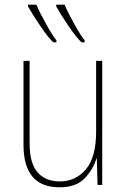

<svg xmlns="http://www.w3.org/2000/svg" viewBox="-20 -787 540 817"><path d="M220 -607V-616Q207 -630 178 -681.5Q149 -733 135 -767H99V-760Q116 -729 151.5 -676.5Q187 -624 207 -607ZM340 -607V-616Q327 -630 298 -681.5Q269 -733 255 -767H219V-760Q236 -729 271.5 -676.5Q307 -624 327 -607ZM390 -112H392L395 0H415V-528H389V-227Q389 -118 345.5 -66.5Q302 -15 234 -15Q174 -15 140 -53.5Q106 -92 106 -177V-528H80V-171Q80 10 233 10Q304 10 340.5 -28.5Q377 -67 390 -112Z"/></svg>

Font: Noto Sans Mono UI Condensed Thin
Style: Regular
Weight: 250
Width: 3
Designer: Monotype Design team
Foundry: Monotype Imaging Inc.
Version: 1.000